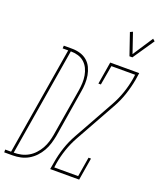

<svg xmlns="http://www.w3.org/2000/svg" viewBox="-238 -1065 972 1170"><g transform="rotate(20 248.0 -480.5)"><path d="M-67 0V-18H-29L87 -717H51L52 -735H106Q133 -735 158.5 -727.5Q184 -720 203.5 -703.5Q223 -687 234 -663.5Q245 -640 249.5 -614.5Q254 -589 253 -561.5Q252 -534 247 -507L197 -201Q192 -176 184.5 -151Q177 -126 163.5 -102Q150 -78 131 -58Q112 -38 88.5 -24.5Q65 -11 39 -5.5Q13 0 -12 0ZM-12 -18Q12 -18 35.5 -23Q59 -28 81 -40.5Q103 -53 120.5 -72Q138 -91 150 -112.5Q162 -134 169 -157.5Q176 -181 180 -204L231 -510Q235 -535 236 -559.5Q237 -584 233 -607.5Q229 -631 219 -652Q209 -673 191.5 -688.5Q174 -704 151 -710.5Q128 -717 104 -717ZM469 -811H450L402 -951L419 -959L463 -830L549 -961L563 -949ZM231 0 239 -46Q247 -96 263.5 -145.5Q280 -195 306 -241L452 -503Q477 -548 493 -595Q509 -642 517 -689L521 -717H367L345 -590H329L353 -735H541L534 -689Q525 -639 508.5 -589.5Q492 -540 466 -494L320 -232Q295 -187 279 -140Q263 -93 255 -46L251 -18H406L427 -145H443L419 0Z"/></g></svg>

Font: Iosevka Curly Slab ThObl
Style: Regular
Weight: 100
Italic angle: -9°
Monospace: yes
Designer: Belleve Invis
Foundry: Belleve Invis
Version: Version 11.0.0; ttfautohint (v1.8.3)